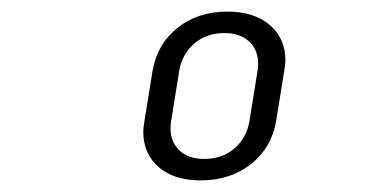

<svg xmlns="http://www.w3.org/2000/svg" viewBox="-20 -756 640 331"><path d="M227 -529Q227 -535 229 -547L243 -634Q251 -680 286 -708Q321 -736 372 -736Q418 -736 445 -713Q472 -690 472 -652Q472 -646 470 -634L456 -547Q448 -501 412.5 -473Q377 -445 326 -445Q280 -445 253.5 -468Q227 -491 227 -529ZM410 -547 424 -634Q425 -638 425 -646Q425 -670 409.5 -684.5Q394 -699 367 -699Q336 -699 315 -681Q294 -663 289 -634L275 -547Q274 -543 274 -535Q274 -511 289.5 -496.5Q305 -482 332 -482Q363 -482 384 -500Q405 -518 410 -547Z"/></svg>

Font: JetBrains Mono Semi Light
Style: Italic
Weight: 350
Italic angle: -9°
Monospace: yes
Designer: Philipp Nurullin, Konstantin Bulenkov
Foundry: JetBrains
Version: 2.002